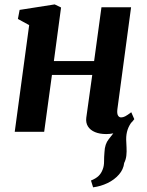

<svg xmlns="http://www.w3.org/2000/svg" viewBox="-20 -587 655 855"><path d="M394.6 247.2 385.1 216.9Q407.2 208 419.2 196.3Q431.1 184.6 437.2 167.8Q443.5 152 443.4 132Q443.3 111.9 445.3 89.8Q446.7 54.5 464.2 32.8Q481.6 11.2 495.2 -6.8L570.7 -49.2Q555.3 -30.2 548.4 -9.9Q541.6 10.4 541.9 34.4Q542.4 51.4 543.5 69.7Q544.6 87.9 542.7 105.4Q540.9 123 533 138.7Q529.8 167.4 509.6 190.4Q489.5 213.5 459 228.2Q428.5 242.8 394.6 247.2ZM502.7 -100.6Q500.4 -81.5 505.4 -72.8Q510.3 -64.2 519.3 -64.2Q528 -64.2 537.3 -68.9Q546.6 -73.6 564.5 -87.2L578 -56.4Q573.3 -48.8 556.9 -32.7Q540.4 -16.6 514 -3.3Q487.5 10 453.1 10Q423.9 10 402.9 1.2Q381.9 -7.6 371.6 -24.1Q361.3 -40.7 364.3 -63.4L390.8 -253.3H211.3L176.7 0H45.6L109.9 -475.2L59.7 -502.5L67.4 -542.9L223.6 -567.4L251.9 -553.6L219.9 -315H399.1L431.8 -554.5H563.7Z"/></svg>

Font: Merriweather 7pt Light
Style: Italic
Weight: 300
Italic angle: -7.8°
Designer: Eben Sorkin
Foundry: Eben Sorkin
Version: Version 2.200;gftools[0.9.31]